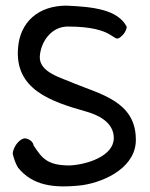

<svg xmlns="http://www.w3.org/2000/svg" viewBox="-20 -630 533 680"><path d="M25 -86C29 -68 35 -51 44 -36C95 26 167 38 271 26C358 13 466 -42 461 -141C458 -271 334 -297 239 -336C200 -354 117 -373 121 -431C125 -484 163 -536 220 -536C391 -536 378 -477 406 -498C419 -508 427 -521 429 -535C397 -597 308 -606 215 -610C115 -610 51 -551 44 -461C31 -313 161 -270 285 -235C324 -224 383 -199 383 -141C383 -77 288 -47 227 -44C146 -44 128 -71 99 -115C97 -130 80 -140 66 -140C43 -135 26 -104 25 -86Z"/></svg>

Font: Snowfall
Style: Regular
Weight: 400
Designer: Jasper
Foundry: Cannot Into Space Fonts
Version: Version 0.9